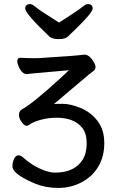

<svg xmlns="http://www.w3.org/2000/svg" viewBox="-20 -755 580 943"><path d="M270 -563Q237.8 -563 225.1 -573.2Q104 -688 104 -712.9Q104 -734.9 127.9 -734.9Q138.2 -734.9 154.1 -721.4Q169.9 -708 203.9 -686.5Q237.8 -665 270 -644Q301.8 -665 335.4 -686.5Q369.1 -708 385 -721.4Q400.9 -734.9 411.1 -734.9Q435.1 -734.9 435.1 -712.9Q435.1 -692.9 347.2 -607.9Q327.1 -588.9 314 -575.9Q300.8 -563 270 -563ZM152.8 147Q41 100.1 41 62Q41 43 49.1 25.4Q57.1 7.8 70.8 7.8Q83 7.8 98.4 22.5Q113.8 37.1 142.1 55.2Q206.1 92.8 251 92.8Q296.9 92.8 331.1 77.4Q365.2 62 385.5 30Q405.8 -2 405.8 -50.8Q405.8 -99.1 384.8 -126Q345.2 -176.8 257.8 -176.8Q216.8 -176.8 179 -166.3Q141.1 -155.8 122.1 -141.1Q118.2 -137.2 109.9 -137.2Q100.1 -137.2 86.7 -155Q73.2 -172.9 73.2 -190.9Q73.2 -210.9 89.8 -219.2Q134.8 -242.2 273.9 -368.2L318.8 -410.2L182.1 -397.9Q164.1 -397 147.5 -395Q130.9 -393.1 111.8 -391.1Q87.9 -391.1 71.8 -428.2Q64.9 -442.9 64.9 -455.1Q64.9 -471.2 80.1 -471.2Q109.9 -469.2 147.9 -469.2Q172.9 -469.2 180.2 -470.2Q356.9 -481 394 -486.8Q419.9 -486.8 440.9 -449.2Q449.2 -436 449.2 -425.8Q449.2 -414.1 438.7 -406Q428.2 -397.9 418.9 -391.1L245.1 -244.1Q250 -245.1 288.1 -245.1Q326.2 -245.1 376 -224.6Q425.8 -204.1 459 -161.1Q492.2 -118.2 492.2 -52Q492.2 14.2 462.6 63.5Q433.1 112.8 380.6 140.4Q328.1 168 266.1 168Q204.1 168 152.8 147Z"/></svg>

Font: LXGW WenKai Screen
Style: Regular
Weight: 400
Designer: LXGW / Fontworks Inc.
Foundry: LXGW / Fontworks Inc.
Version: Version 1.510;January 18,2025